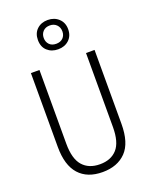

<svg xmlns="http://www.w3.org/2000/svg" viewBox="-179 -1079 927 1182"><g transform="rotate(-20 284.5 -488.0)"><path d="M493 -230Q493 -105 437 -47.5Q381 10 284 10Q184 10 130 -50Q76 -110 76 -230V-714H132V-231Q132 -132 172 -86.5Q212 -41 285 -41Q357 -41 397 -85.5Q437 -130 437 -230V-714H493ZM285 -794Q242 -794 214 -819.5Q186 -845 186 -890Q186 -934 213.5 -960Q241 -986 284 -986Q327 -986 355.5 -959.5Q384 -933 384 -890Q384 -846 356 -820Q328 -794 285 -794ZM285 -830Q313 -830 329.5 -846.5Q346 -863 346 -889Q346 -916 329 -933Q312 -950 285 -950Q257 -950 240.5 -933Q224 -916 224 -890Q224 -864 240 -847Q256 -830 285 -830Z"/></g></svg>

Font: Noto Sans Devanagari UI Condensed Light
Style: Regular
Weight: 300
Width: 3
Designer: Jelle Bosma - Monotype Design Team
Foundry: Monotype Imaging Inc.
Version: Version 2.004; ttfautohint (v1.8.4.7-5d5b)